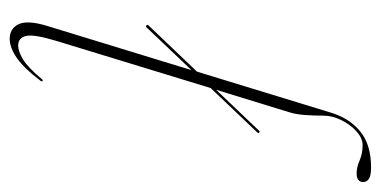

<svg xmlns="http://www.w3.org/2000/svg" viewBox="-210 -549 766 386"><g transform="rotate(90 173.0 -356.0)"><path d="M31 -267.5Q29 -269.5 31 -271.5L124 -369L207 -640Q218.5 -676.5 245 -697.8Q271.5 -719 316.5 -719Q333.5 -719 339.8 -714.5Q346 -710 346 -703.5Q346 -690 328.5 -690Q316 -690 302.5 -696Q289 -702 271.5 -702Q258 -702 244.2 -689.8Q230.5 -677.5 221.5 -659.2Q212.5 -641 212.5 -623Q212.5 -603 211.2 -585.8Q210 -568.5 205.5 -554L160.5 -407.5L242.5 -493.5Q245 -496 246.5 -494Q248.5 -492.5 246.5 -490.5L157 -396.5L63.5 -90.5Q48.5 -42 52.2 -25.8Q56 -9.5 71.5 -9.5Q83 -9.5 99 -19Q115 -28.5 138.5 -56.5Q141 -60 143 -58.5Q144.5 -57 142 -54Q118 -22 97 -7.2Q76 7.5 58 7.5Q37.5 7.5 28.8 -10.2Q20 -28 32 -67.5L121 -358L35 -267.5Q33 -265.5 31 -267.5Z"/></g></svg>

Font: Fraunces 144pt Thin
Style: Italic
Weight: 100
Italic angle: -16°
Version: Version 1.000;[b76b70a41]